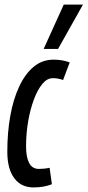

<svg xmlns="http://www.w3.org/2000/svg" viewBox="-20 -810 383 840"><path d="M127 10Q72 10 42 -31Q12 -72 12 -146Q12 -230 25 -303Q38 -376 64 -431.5Q90 -487 127.5 -518Q165 -549 214 -549Q253 -549 285 -537L256 -460Q234 -468 211 -468Q186 -468 165 -442.5Q144 -417 128 -374Q112 -331 103 -278Q94 -225 94 -169Q94 -123 107.5 -97Q121 -71 150 -71Q175 -71 197 -76L207 -4Q172 10 127 10ZM171 -596 259 -790H343L234 -596Z"/></svg>

Font: Georama Extra Condensed Medium
Style: Italic
Weight: 500
Width: 2
Italic angle: -9°
Designer: Jean-Baptiste Levee
Foundry: Production Type
Version: Version 1.000